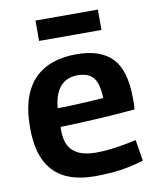

<svg xmlns="http://www.w3.org/2000/svg" viewBox="-84 -799 711 873"><g transform="rotate(-10 272.0 -362.0)"><path d="M284 10Q223 10 176 -5.5Q129 -21 96.5 -53.5Q64 -86 47.5 -136.5Q31 -187 31 -257Q31 -338 50.5 -394.5Q70 -451 106 -485.5Q142 -520 190 -535.5Q238 -551 295 -551Q408 -551 461.5 -494Q515 -437 515 -308Q515 -299 515 -285Q515 -271 513 -258Q490 -256 454 -253Q418 -250 373 -247Q328 -244 276 -242Q224 -240 169 -238Q168 -235 168 -231Q168 -227 168 -223Q168 -177 183.5 -149.5Q199 -122 230 -108.5Q261 -95 308 -95Q338 -95 369.5 -98.5Q401 -102 432.5 -107.5Q464 -113 494 -120L510 -22Q478 -12 442 -4.5Q406 3 367 6.5Q328 10 284 10ZM170 -324Q205 -324 237.5 -325.5Q270 -327 299 -328.5Q328 -330 349 -331.5Q370 -333 382 -334Q381 -378 370.5 -405Q360 -432 339 -444Q318 -456 285 -456Q265 -456 246 -450Q227 -444 211 -429Q195 -414 184.5 -389Q174 -364 170 -324ZM140 -640V-734H428V-640Z"/></g></svg>

Font: Georama ExtraCondensed Thin SemiBold
Style: Regular
Weight: 600
Version: Version 1.001